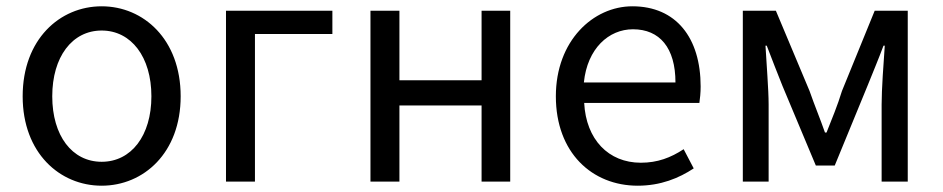

<svg xmlns="http://www.w3.org/2000/svg" viewBox="-20 -577 2995 610"><path d="M303 13C436 13 554 -91 554 -271C554 -452 436 -557 303 -557C170 -557 52 -452 52 -271C52 -91 170 13 303 13ZM303 -63C209 -63 146 -146 146 -271C146 -396 209 -480 303 -480C397 -480 461 -396 461 -271C461 -146 397 -63 303 -63Z M698 0H790V-469H1036V-543H698Z M1157 0H1249V-242H1510V0H1601V-543H1510V-322H1249V-543H1157Z M2006 13C2079 13 2137 -11 2184 -42L2152 -103C2111 -76 2069 -60 2016 -60C1913 -60 1842 -134 1836 -250H2202C2204 -264 2206 -282 2206 -302C2206 -457 2128 -557 1989 -557C1865 -557 1746 -448 1746 -271C1746 -92 1861 13 2006 13ZM1835 -315C1846 -423 1914 -484 1991 -484C2076 -484 2126 -425 2126 -315Z M2340 0H2422V-245C2422 -293 2415 -376 2412 -432H2416C2432 -390 2450 -344 2466 -304L2572 -51H2632L2736 -304C2752 -344 2771 -389 2787 -432H2791C2787 -376 2781 -293 2781 -245V0H2864V-543H2759L2655 -288C2641 -242 2623 -199 2606 -156H2601C2586 -199 2568 -242 2552 -288L2445 -543H2340Z"/></svg>

Font: Noto Sans CJK JP
Style: Regular
Weight: 400
Designer: Ryoko NISHIZUKA 西塚涼子 (kana, bopomofo & ideographs); Paul D. Hunt (Latin, Greek & Cyrillic); Sandoll Communications 산돌커뮤니
Foundry: Adobe
Version: Version 2.004;hotconv 1.0.118;makeotfexe 2.5.65603